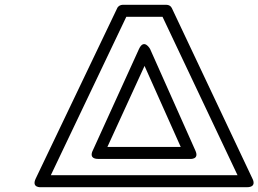

<svg xmlns="http://www.w3.org/2000/svg" viewBox="-20 -756 1078 801"><path d="M507 -686H658L971 -25H192ZM492 -736C483 -736 473 -731 469 -722L129 -11C110 29 152 25 152 25H1010C1054 25 1033 -11 1033 -11L697 -722C693 -731 684 -736 674 -736ZM390 -93H772C772 -93 813 -89 795 -128L606 -552C606 -552 581 -597 560 -552L367 -128C367 -128 347 -93 390 -93ZM428 -143 583 -481 734 -143Z"/></svg>

Font: Asimov
Style: XWidOu
Weight: 500
Designer: Google
Version: Version 2.000980; 2014